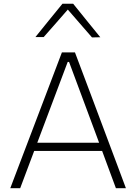

<svg xmlns="http://www.w3.org/2000/svg" viewBox="-20 -988 715 1008"><path d="M34 0Q56 -58 80 -121.2Q104 -184.5 126 -242L219 -486.5Q244 -552 264.2 -605.5Q284.5 -659 305 -713H373.5Q394 -658.5 414 -605.5Q434 -552.5 459 -486L551 -240.5Q573 -181.5 596.5 -119.2Q620 -57 641 0H588.5Q564.5 -65.5 538.5 -135Q512.5 -204.5 490 -266.5L342.5 -663H335.5L187.5 -270Q163 -205.5 137 -135.8Q111 -66 86 0ZM144.5 -195.5 147 -238.5H531.5L533.5 -195.5ZM463 -791.5Q429 -831 395.5 -869.2Q362 -907.5 327.5 -947.5H344.5Q310 -908 277 -870.2Q244 -832.5 209.5 -793.5H166Q201 -837 236.5 -880.8Q272 -924.5 308 -968.5H364Q399.5 -924.5 435 -880.5Q470.5 -836.5 506.5 -792.5Z"/></svg>

Font: Commissioner Thin ExtraLight
Style: Regular
Weight: 250
Version: Version 1.000